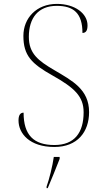

<svg xmlns="http://www.w3.org/2000/svg" viewBox="-20 -744 530 985"><path d="M259 10C377 10 437 -67 437 -169C437 -286 350 -330 259 -384C175 -433 128 -470 128 -555C128 -652 176 -714 271 -714C358 -714 403 -676 403 -575C422 -575 429 -589 429 -614C429 -675 364 -724 272 -724C167 -724 100 -651 100 -560C100 -459 142 -417 249 -357C363 -293 409 -249 409 -168C409 -63 362 0 259 0C153 0 101 -51 101 -166C82 -166 75 -150 75 -126C75 -59 132 10 259 10ZM219 213V221H225C243 179 269 115 286 71V61H256C250 106 232 178 219 213Z"/></svg>

Font: Noto Serif Display Thin
Style: Regular
Weight: 100
Designer: Monotype Design Team
Foundry: Monotype Imaging Inc.
Version: Version 2.009